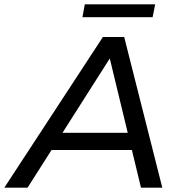

<svg xmlns="http://www.w3.org/2000/svg" viewBox="-74 -872 826 892"><path d="M-54 0 404 -700H503L680 0H581L425 -646H465L54 0ZM116 -175 160 -255H553L567 -175ZM309 -792 320 -852H647L635 -792Z"/></svg>

Font: Montserrat Thin Medium
Style: Italic
Weight: 500
Italic angle: -11.3°
Version: Version 9.000